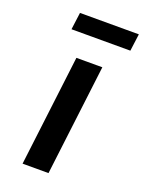

<svg xmlns="http://www.w3.org/2000/svg" viewBox="-130 -736 604 800"><g transform="rotate(20 172.0 -336.0)"><path d="M73 0H188L248 -491H133ZM73 -596H334L344 -672H83Z"/></g></svg>

Font: Falling Sky
Style: Obl
Weight: 400
Designer: Paul D. Hunt
Foundry: Adobe Systems Incorporated
Version: Version 1.02